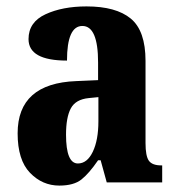

<svg xmlns="http://www.w3.org/2000/svg" viewBox="-20 -569 549 599"><path d="M165 10Q210 10 234 -9Q258 -28 286 -69H294L313 0H486V-53H483Q455 -53 444.5 -67.5Q434 -82 434 -123V-379Q434 -473 388 -511Q342 -549 250 -549Q175 -549 122 -524.5Q69 -500 69 -447Q69 -380 189 -380Q189 -488 237 -488Q286 -488 286 -374V-319L218 -316Q35 -309 35 -153Q35 -70 73.5 -30Q112 10 165 10ZM223 -59Q186 -59 186 -149Q186 -203 201 -231Q216 -259 257 -263L287 -266V-191Q287 -132 269.5 -95.5Q252 -59 223 -59Z"/></svg>

Font: Noto Serif ExtraCondensed Extra
Style: Regular
Weight: 800
Width: 3
Designer: Monotype Design Team
Foundry: Monotype Imaging Inc.
Version: Version 1.002